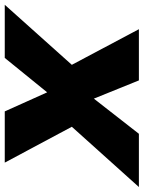

<svg xmlns="http://www.w3.org/2000/svg" viewBox="34 -668 590 787"><g transform="rotate(90 328.5 -275.0)"><path d="M702.1 -549.8 455.1 -274.9 602.1 0H392.1L314 -173.8L172.9 0H-44.9L201.2 -274.9L55.2 -549.8H265.1L339.8 -365.2L483.9 -549.8Z"/></g></svg>

Font: Stilu Bold
Style: Italic
Weight: 700
Italic angle: -10°
Designer: Genilson Lima Santos
Foundry: Genilson Lima Santos
Version: Version 1.200;PS 001.200;hotconv 1.0.88;makeotf.lib2.5.64775